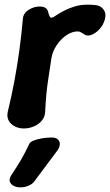

<svg xmlns="http://www.w3.org/2000/svg" viewBox="-20 -536 473 825"><path d="M82 16Q61 16 43.5 7Q26 -2 17.5 -17.5Q9 -33 13 -54Q30 -124 42 -188.5Q54 -253 63 -318.5Q72 -384 78 -452Q79 -478 102 -493Q125 -508 150 -508Q168 -508 177 -501Q186 -494 188 -480Q191 -470 194 -464.5Q197 -459 204 -460Q211 -463 224.5 -472Q238 -481 257.5 -491Q277 -501 302 -508.5Q327 -516 357 -516Q366 -516 375 -515.5Q384 -515 391 -514Q417 -511 428.5 -489Q440 -467 422 -431Q414 -416 399 -402.5Q384 -389 367.5 -384.5Q351 -380 338 -391Q333 -394 327 -397.5Q321 -401 314 -401Q290 -401 266 -385Q242 -369 224 -342.5Q206 -316 201 -286Q195 -244 189 -207Q183 -170 179.5 -133.5Q176 -97 174 -55Q173 -34 160 -18Q147 -2 126 7Q105 16 82 16ZM127 244Q119 255 102.5 262Q86 269 69 269H65Q52 269 39.5 263Q27 257 22.5 245Q18 233 29 216Q55 177 71 149.5Q87 122 105 84Q109 74 124.5 68Q140 62 160 58.5Q180 55 197 55H204Q220 55 228.5 63Q237 71 237 83Q237 95 227 110Q198 148 177 177Q156 206 127 244Z"/></svg>

Font: Winky Sans SemiBold
Style: Italic
Weight: 600
Italic angle: -8.97852°
Designer: Simon Atzbach
Foundry: typofactur
Version: Version 1.205